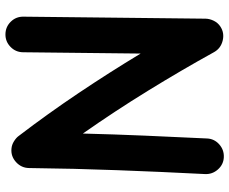

<svg xmlns="http://www.w3.org/2000/svg" viewBox="-88 -681 834 698"><g transform="rotate(-90 329.0 -332.0)"><path d="M106.4 64.7Q133.4 65.8 153.4 47.9Q173.5 29.9 174.6 3.4Q180.2 -111.2 184.9 -223Q189.7 -334.8 192.5 -447.8Q273.8 -331.7 348 -211.2Q422.2 -90.7 488.6 29.4Q502.3 53.7 530.3 60.5Q558.3 67.4 581.4 52.2Q595.1 43.2 602.4 28.4Q609.7 13.5 610.1 -1.2L617.4 -663.8Q617.8 -690.8 599.1 -709.8Q580.4 -728.9 553.5 -729.2Q527 -729.6 507.7 -710.9Q488.4 -692.3 488 -665.3L483.3 -237.8Q415 -351 339.8 -463.1Q264.6 -575.2 183.3 -681.6Q177 -690.3 164.3 -698.2Q151.6 -706.2 137.6 -707.3Q110 -710 88.7 -690.7Q67.5 -671.4 67.1 -643.3Q65.2 -478.4 59.3 -322.3Q53.5 -166.1 45.2 -3.4Q44.1 23.1 62 43.3Q80 63.6 106.4 64.7Z"/></g></svg>

Font: Mikhak VF
Style: Regular
Weight: 100
Designer: Amin Abedi
Version: Version 3.001